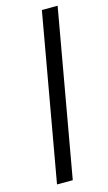

<svg xmlns="http://www.w3.org/2000/svg" viewBox="-116 -782 464 824"><g transform="rotate(-15 115.5 -370.0)"><path d="M161 -740H231L100 0H30Z"/></g></svg>

Font: SVN-Poppins Light
Style: Italic
Weight: 300
Italic angle: -10°
Designer: Ninad Kale (Devanagari), Jonny Pinhorn (Latin)
Foundry: Indian Type Foundry
Version: Version 3.002 2017; ttfautohint (v1.8.3)